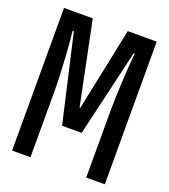

<svg xmlns="http://www.w3.org/2000/svg" viewBox="-132 -809 794 903"><g transform="rotate(20 265.0 -357.0)"><path d="M33 0H125V-324C125 -430 114 -573 108 -627H114L214 -190H312L414 -626H419C413 -563 404 -425 404 -327V0H497V-714H352L266 -299H262L177 -714H33Z"/></g></svg>

Font: Noto Sans Mono Condensed Medium
Style: Regular
Weight: 500
Width: 3
Designer: Monotype Design Team
Foundry: Monotype Imaging Inc.
Version: Version 2.014